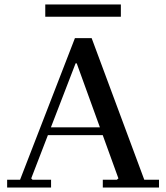

<svg xmlns="http://www.w3.org/2000/svg" viewBox="-20 -841 745 861"><path d="M12 0V-35H70L316 -670H391L627 -35H693V0H441V-35H504L511 -41L324 -557H319L120 -41L126 -35H209V0ZM173 -235V-270H478V-235ZM183 -821H522V-766H183Z"/></svg>

Font: Brygada 1918 Medium
Style: Regular
Weight: 500
Designer: Mateusz Machalski | Borys Kosmynka | Przemek Hoffer
Foundry: NIEPODLEGLA 2018
Version: Version 3.006